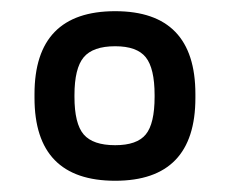

<svg xmlns="http://www.w3.org/2000/svg" viewBox="-20 -693 413 345"><path d="M42 -523.9Q42 -672.9 187 -672.9Q331.1 -672.9 331.1 -523.9V-517.1Q331.1 -368.2 187 -368.2Q42 -368.2 42 -517.1ZM113.8 -519Q113.8 -470.7 130.4 -451.4Q147 -432.1 187 -432.1Q226.1 -432.1 241.9 -451.4Q257.8 -470.7 257.8 -519V-522Q257.8 -570.3 241.9 -590.1Q226.1 -609.9 187 -609.9Q147 -609.9 130.4 -590.1Q113.8 -570.3 113.8 -522Z"/></svg>

Font: LT Wave Text
Style: Regular
Weight: 400
Designer: Daniel Lyons
Version: Version 2.5 (Glyphs App)